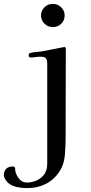

<svg xmlns="http://www.w3.org/2000/svg" viewBox="-68 -787 468 992"><path d="M271 -72Q271 -36 267.5 10Q264 56 246 88Q218 137 172.5 161Q127 185 71 185Q47 185 20 179.5Q-7 174 -26 158Q-33 151 -40.5 140Q-48 129 -48 119Q-48 96 -35.5 84.5Q-23 73 -1 73Q10 73 10 84Q10 108 27 132Q44 156 70 156Q114 156 145 130.5Q176 105 176 59V-459Q176 -478 169 -486Q162 -494 142 -494Q129 -494 115.5 -492Q102 -490 88 -490Q86 -490 83 -493.5Q80 -497 80 -499Q80 -504 81.5 -508Q83 -512 88 -513Q96 -516 115.5 -518Q135 -520 145 -521Q174 -526 202 -532Q230 -538 258 -543Q260 -543 262 -543.5Q264 -544 265 -544Q272 -544 272 -534ZM266 -707Q266 -682 248.5 -664.5Q231 -647 205 -647Q180 -647 162 -664.5Q144 -682 144 -707Q144 -732 162 -749.5Q180 -767 205 -767Q230 -767 248 -749.5Q266 -732 266 -707Z"/></svg>

Font: Kaisei Opti
Style: Regular
Weight: 400
Designer: Font-Kai, 金井和夫
Foundry: KAZUO KANAI
Version: Version 5.003